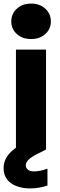

<svg xmlns="http://www.w3.org/2000/svg" viewBox="-30 -835 337 1072"><path d="M59 0V-558H227V0ZM144 -617Q95 -617 64 -645Q33 -673 33 -715Q33 -758 64 -786.5Q95 -815 144 -815Q192 -815 223 -786.5Q254 -758 254 -715Q254 -673 223 -645Q192 -617 144 -617ZM191 -77 227 0 181 23Q145 41 129.5 56.5Q114 72 114 88Q114 103 126 112.5Q138 122 159 122Q192 122 235 107V201Q214 208 189 212.5Q164 217 138 217Q97 217 63 204.5Q29 192 9.5 166.5Q-10 141 -10 103Q-10 74 4.5 47Q19 20 54 -6.5Q89 -33 152 -60Z"/></svg>

Font: Parkinsans
Style: Bold
Weight: 700
Designer: Red Stone, Indian Type Foundry
Foundry: Indian Type Foundry
Version: Version 1.000